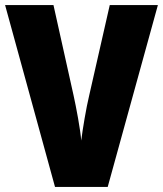

<svg xmlns="http://www.w3.org/2000/svg" viewBox="-20 -734 640 754"><path d="M600 -714H411L330 -358C319 -313 304 -224 299 -182C296 -224 279 -314 269 -359L190 -714H0L196 0H403Z"/></svg>

Font: Noto Sans Khmer Condensed Black
Style: Regular
Weight: 900
Width: 3
Designer: Danh Hong and the Monotype Design Team
Foundry: Monotype Imaging Inc.
Version: Version 2.004